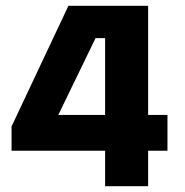

<svg xmlns="http://www.w3.org/2000/svg" viewBox="-20 -645 640 665"><path d="M20 -123V-207L217 -625H493V-247H560V-123H493V0H344V-123ZM344 -247V-513H311L182 -247Z"/></svg>

Font: Changa SemiBold
Style: Regular
Weight: 600
Designer: Eduardo Rodriguez Tunni
Foundry: Eduardo Rodriguez Tunni
Version: Version 2.002; ttfautohint (v1.5) -l 8 -r 50 -G 150 -x 14 -H